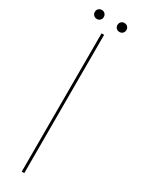

<svg xmlns="http://www.w3.org/2000/svg" viewBox="-186 -691 526 713"><g transform="rotate(30 77.0 -334.5)"><path d="M59.5 0H70.5V-593H59.5ZM17.5 -630.5Q25.5 -630.5 31 -636Q36.5 -641.5 36.5 -649.5Q36.5 -658 31 -663.5Q25.5 -669 17.5 -669Q9 -669 3.5 -663.5Q-2 -658 -2 -649.5Q-2 -641.5 3.5 -636Q9 -630.5 17.5 -630.5ZM114 -630.5Q122.5 -630.5 128 -636Q133.5 -641.5 133.5 -649.5Q133.5 -658 128 -663.5Q122.5 -669 114 -669Q106 -669 100.5 -663.5Q95 -658 95 -649.5Q95 -641.5 100.5 -636Q106 -630.5 114 -630.5Z"/></g></svg>

Font: Anybody Thin
Style: Regular
Weight: 100
Designer: Tyler Finck
Foundry: Etcetera Type Company
Version: Version 1.114;gftools[0.9.25]